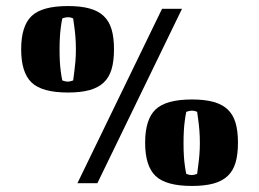

<svg xmlns="http://www.w3.org/2000/svg" viewBox="-20 -606 857 635"><path d="M302 0H236L516 -577H582ZM177 -442Q177 -420 178 -402Q179 -384 181 -370Q183 -354 186 -340Q196 -336 204 -336Q212 -336 222 -340Q224 -354 226 -371Q228 -385 229.5 -403.5Q231 -422 231 -442Q231 -464 229.5 -483Q228 -502 226 -516Q224 -532 222 -545Q214 -549 204 -549Q196 -549 186 -545Q183 -531 181 -514Q179 -500 178 -481.5Q177 -463 177 -442ZM50 -443Q50 -520 84.5 -553Q119 -586 205 -586Q247 -586 276 -578Q305 -570 323 -553Q341 -536 349 -509Q357 -482 357 -443Q357 -404 349 -377Q341 -350 323 -333Q305 -316 276 -308Q247 -300 205 -300Q119 -300 84.5 -333Q50 -366 50 -443ZM587 -133Q587 -111 588 -93Q589 -75 591 -61Q593 -45 596 -31Q606 -27 614 -27Q622 -27 632 -31Q634 -45 636 -62Q638 -76 639.5 -94.5Q641 -113 641 -133Q641 -155 639.5 -174Q638 -193 636 -207Q634 -223 632 -236Q624 -240 614 -240Q606 -240 596 -236Q593 -222 591 -205Q589 -191 588 -172.5Q587 -154 587 -133ZM460 -134Q460 -211 494.5 -244Q529 -277 615 -277Q657 -277 686 -269Q715 -261 733 -244Q751 -227 759 -200Q767 -173 767 -134Q767 -95 759 -68Q751 -41 733 -24Q715 -7 686 1Q657 9 615 9Q529 9 494.5 -24Q460 -57 460 -134Z"/></svg>

Font: Bigshot One
Style: Regular
Weight: 400
Designer: Gesine Todt
Foundry: Gesine Todt
Version: Version 1.000